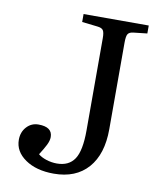

<svg xmlns="http://www.w3.org/2000/svg" viewBox="-82 -776 721 856"><g transform="rotate(10 278.5 -348.0)"><path d="M219 14Q140 14 90 -20.5Q40 -55 40 -108Q40 -143 61.5 -166.5Q83 -190 115 -190Q178 -190 178 -144Q178 -128 168 -108Q158 -88 140 -60Q154 -48 177.5 -40.5Q201 -33 225 -33Q279 -33 304.5 -71Q330 -109 330 -201V-619Q330 -645 323.5 -654.5Q317 -664 297 -666L227 -674V-710H522V-674L459 -667Q442 -665 435.5 -655.5Q429 -646 429 -616V-224Q429 -111 374 -48.5Q319 14 219 14Z"/></g></svg>

Font: Literata 36pt
Style: Regular
Weight: 400
Designer: Latin by Veronika Burian and Jose Scaglione. Greek by Irene Vlachou. Cyrillic by Vera Evstafieva.
Foundry: TypeTogether
Version: Version 3.002